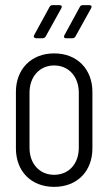

<svg xmlns="http://www.w3.org/2000/svg" viewBox="-20 -720 422 748"><path d="M121 -571H146C151 -571 156 -574 158 -578L219 -688C223 -695 220 -700 212 -700H185C180 -700 175 -698 173 -693L113 -583C109 -576 114 -571 121 -571ZM238 -571H262C267 -571 272 -574 274 -578L335 -688C339 -695 336 -700 328 -700H303C298 -700 293 -698 291 -693L231 -583C227 -576 230 -571 238 -571ZM191 8C281 8 340 -53 340 -142V-362C340 -450 281 -512 191 -512C101 -512 42 -450 42 -362V-142C42 -53 101 8 191 8ZM191 -39C134 -39 95 -82 95 -144V-359C95 -421 134 -465 191 -465C248 -465 287 -421 287 -359V-144C287 -82 248 -39 191 -39Z"/></svg>

Font: Barlow Condensed Light
Style: Regular
Weight: 300
Width: 3
Designer: Jeremy Tribby
Foundry: Tribby Type
Version: Version 1.422;hotconv 1.0.109;makeotfexe 2.5.65596